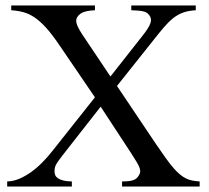

<svg xmlns="http://www.w3.org/2000/svg" viewBox="-20 -682 763 702"><path d="M426.3 0V-18.6Q451.2 -18.6 464.6 -22.5Q478 -26.4 484.9 -36.6Q490.2 -43.9 491.9 -50.3Q493.7 -56.6 491.2 -65.4Q488.8 -74.2 481.2 -87.2Q473.6 -100.1 460 -121.1L348.1 -292L208.5 -113.8Q198.7 -101.1 192.9 -92.8Q187 -84.5 184.1 -78.4Q181.2 -72.3 180.2 -67.1Q179.2 -62 179.2 -56.2Q179.2 -48.3 181.9 -41.7Q184.6 -35.2 191.7 -30.3Q198.7 -25.4 210.9 -22.2Q223.1 -19 242.7 -18.6V0H6.3V-18.6Q28.3 -19 50.3 -28.3Q72.3 -37.6 93.5 -52.7Q114.7 -67.9 134 -87.4Q153.3 -106.9 169.9 -127.9L327.1 -326.2L196.3 -518.1Q170.9 -555.7 149.4 -579.6Q127.9 -603.5 107.7 -617.4Q87.4 -631.3 66.4 -637.2Q45.4 -643.1 21 -644.5V-662.1H327.1V-644.5Q289.1 -643.1 273.4 -631.3Q266.1 -625.5 262.2 -619.1Q258.3 -612.8 258.8 -604Q259.3 -595.2 264.9 -583.5Q270.5 -571.8 281.7 -554.7L383.8 -402.3L501.5 -551.8Q522.5 -578.1 529.3 -595.5Q536.1 -612.8 526.4 -625.5Q522.9 -630.4 518.8 -633.8Q514.6 -637.2 507.6 -639.4Q500.5 -641.6 489.3 -642.8Q478 -644 460 -644.5V-662.1H695.8V-644.5Q668.9 -643.1 649.4 -636Q629.9 -628.9 613 -615.5Q596.2 -602.1 579.3 -582.3Q562.5 -562.5 541 -535.2L407.7 -367.7L550.3 -155.3Q570.3 -126 585.7 -104.5Q601.1 -83 614 -68.1Q627 -53.2 638.2 -43.9Q649.4 -34.7 660.6 -29.3Q671.9 -23.9 683.8 -21.7Q695.8 -19.5 710 -18.6V0Z"/></svg>

Font: Doulos SIL Afr
Style: Regular
Weight: 400
Designer: Walt Agee, Victor Gaultney, Peter Martin, Debbi Hosken, Becca Hirsbrunner
Foundry: SIL International
Version: Version 5.000